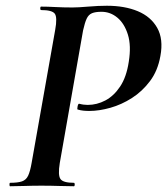

<svg xmlns="http://www.w3.org/2000/svg" viewBox="-20 -648 582 668"><path d="M15 0Q13 0 13 -6Q13 -12 15 -12Q42 -12 56.5 -17Q71 -22 78 -37Q85 -52 90 -81L172 -544Q180 -588 170.5 -600.5Q161 -613 123 -613Q120 -613 120 -619Q120 -625 123 -625Q145 -625 172.5 -623.5Q200 -622 232 -622Q252 -622 287 -625Q322 -628 352 -628Q414 -628 459.5 -609Q505 -590 527 -551Q549 -512 538 -453Q529 -402 502 -366Q475 -330 439 -307Q403 -284 364 -273Q325 -262 291 -262Q280 -262 270 -263Q260 -264 250 -267Q248 -268 250 -278Q252 -288 256 -287Q263 -285 270.5 -284Q278 -283 285 -283Q317 -283 346.5 -298.5Q376 -314 398 -347Q420 -380 428 -433Q437 -489 425 -527.5Q413 -566 388.5 -586.5Q364 -607 333 -607Q312 -607 300 -602Q288 -597 281.5 -583Q275 -569 269 -542L188 -81Q181 -38 190.5 -25Q200 -12 237 -12Q240 -12 240 -6Q240 0 237 0Q215 0 186 -1Q157 -2 124 -2Q93 -2 65 -1Q37 0 15 0Z"/></svg>

Font: Cormorant Light
Style: Italic
Weight: 300
Italic angle: -10°
Designer: Christian Thalmann (Catharsis Fonts)
Foundry: Catharsis Fonts
Version: Version 4.000